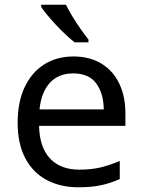

<svg xmlns="http://www.w3.org/2000/svg" viewBox="-20 -786 604 816"><path d="M292 -546Q361 -546 410.5 -516Q460 -486 486.5 -431.5Q513 -377 513 -304V-251H146Q148 -160 192.5 -112.5Q237 -65 317 -65Q368 -65 407.5 -74.5Q447 -84 489 -102V-25Q448 -7 408 1.5Q368 10 313 10Q237 10 178.5 -21Q120 -52 87.5 -113.5Q55 -175 55 -264Q55 -352 84.5 -415Q114 -478 167.5 -512Q221 -546 292 -546ZM291 -474Q228 -474 191.5 -433.5Q155 -393 148 -321H421Q420 -389 389 -431.5Q358 -474 291 -474ZM260 -766Q271 -744 287.5 -716.5Q304 -689 322.5 -663Q341 -637 356 -618V-606H297Q274 -624 245 -652.5Q216 -681 191.5 -709.5Q167 -738 155 -756V-766Z"/></svg>

Font: Noto Sans Old North Arabian
Style: Regular
Weight: 400
Designer: Monotype Design Team
Foundry: Monotype Imaging Inc.
Version: Version 2.001; ttfautohint (v1.8.4.7-5d5b)